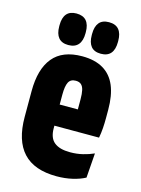

<svg xmlns="http://www.w3.org/2000/svg" viewBox="-107 -742 598 812"><g transform="rotate(15 192.0 -336.5)"><path d="M222 7.5Q123.5 7.5 75.2 -44.8Q27 -97 27 -200.5V-313Q27 -410 68.8 -460.5Q110.5 -511 196.5 -511Q252 -511 288.5 -489.5Q325 -468 342.8 -425.8Q360.5 -383.5 360.5 -321V-284Q360.5 -262 359 -240.2Q357.5 -218.5 353.5 -197H236Q236 -242 236 -275.2Q236 -308.5 236 -333Q236 -357.5 232.5 -373Q229 -388.5 220.5 -396.2Q212 -404 196.5 -404Q174 -404 165.2 -386.8Q156.5 -369.5 156.5 -333V-252.5L158 -230.5V-185.5Q158 -164.5 163.8 -149.2Q169.5 -134 181.2 -124.5Q193 -115 210.2 -110.2Q227.5 -105.5 251 -105.5Q280 -105.5 306 -111.8Q332 -118 354 -128L346 -20Q323 -7.5 290.8 0Q258.5 7.5 222 7.5ZM111 -197V-289H324.5V-197ZM126 -541.5Q97.5 -541.5 83.2 -558.5Q69 -575.5 69 -608V-613.5Q69 -646 83.2 -662.8Q97.5 -679.5 126 -679.5Q155 -679.5 169.5 -662.8Q184 -646 184 -613.5V-608Q184 -575.5 169.5 -558.5Q155 -541.5 126 -541.5ZM268.5 -541.5Q239.5 -541.5 225.5 -558.5Q211.5 -575.5 211.5 -608V-613.5Q211.5 -645.5 225.5 -662.5Q239.5 -679.5 268.5 -679.5Q297.5 -679.5 311.8 -662.5Q326 -645.5 326 -613.5V-608Q326 -575.5 311.8 -558.5Q297.5 -541.5 268.5 -541.5Z"/></g></svg>

Font: Anek Latin Condensed
Style: Bold
Weight: 700
Width: 3
Designer: Yesha Goshar
Foundry: Ek Type
Version: Version 1.003